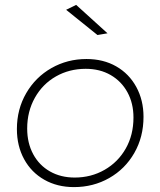

<svg xmlns="http://www.w3.org/2000/svg" viewBox="-20 -763 655 784"><path d="M566 -286Q566 -204 528.5 -138.5Q491 -73 426 -36Q361 1 282 1Q214 1 161 -29Q108 -59 78.5 -113Q49 -167 49 -236Q49 -317 87 -382.5Q125 -448 190 -485Q255 -522 333 -522Q402 -522 454.5 -492Q507 -462 536.5 -408Q566 -354 566 -286ZM91 -238Q91 -179 115.5 -133.5Q140 -88 184 -63Q228 -38 285 -38Q352 -38 407 -69.5Q462 -101 493.5 -156.5Q525 -212 525 -283Q525 -341 500.5 -386Q476 -431 432 -456.5Q388 -482 330 -482Q263 -482 208.5 -451Q154 -420 122.5 -364Q91 -308 91 -238ZM291 -743 419 -627 378 -620 250 -723Z"/></svg>

Font: Gontserrat ExtraLight
Style: Italic
Weight: 275
Italic angle: -11.3°
Designer: Julieta Ulanovsky
Foundry: Julieta Ulanovsky
Version: Version 6.001